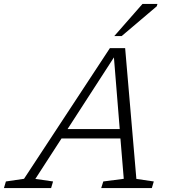

<svg xmlns="http://www.w3.org/2000/svg" viewBox="-84 -955 868 975"><path d="M608.5 -46.5 697 -33.5 687 0H430L440.5 -33.5L544.5 -47L527.5 -252H228.5L95.5 -46.5L185.5 -33.5L175.5 0H-64L-54 -33.5L38 -47L474 -710.5H551.5ZM259 -299.5H524L494.5 -663.5ZM496.5 -772 639.5 -935H715.5L712 -923L534 -772Z"/></svg>

Font: Newsreader 6pt Light
Style: Italic
Weight: 300
Italic angle: -17°
Designer: Hugues Gentile
Foundry: Production Type
Version: Version 1.003; ttfautohint (v1.8.3)